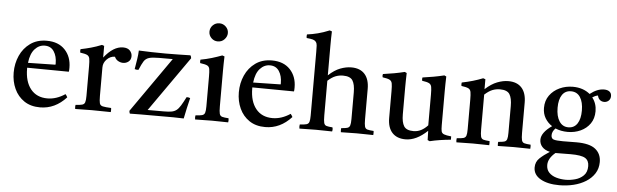

<svg xmlns="http://www.w3.org/2000/svg" viewBox="-57 -972 4647 1445"><g transform="rotate(5 2266.5 -250.0)"><path d="M259 12Q188 12 139 -21Q90 -54 64.5 -109.5Q39 -165 39 -232Q39 -301 65.5 -360Q92 -419 143 -455.5Q194 -492 267 -492Q355 -492 404.5 -439.5Q454 -387 454 -304Q454 -294 453.5 -286.5Q453 -279 452 -274L137 -277Q137 -273 137 -270Q137 -172 182 -116Q227 -60 308 -60Q376 -60 442 -104Q452 -92 457 -81Q372 12 259 12ZM140 -314 347 -318Q348 -320 348 -323.5Q348 -327 348 -328Q348 -382 324.5 -418Q301 -454 255 -454Q212 -454 180 -419Q148 -384 140 -314Z M524 1Q521 -15 524 -30Q558 -32 574 -36.5Q590 -41 595 -56Q600 -71 600 -104V-328Q600 -367 596.5 -386Q593 -405 577.5 -412.5Q562 -420 525 -425Q522 -439 525 -451Q565 -459 603 -469.5Q641 -480 683 -497L700 -491V-403Q770 -492 843 -492Q878 -492 895 -473.5Q912 -455 912 -432Q912 -405 894 -390.5Q876 -376 853 -376Q834 -376 815.5 -386Q797 -396 788 -417Q754 -417 727.5 -390.5Q701 -364 701 -329V-114Q701 -75 705.5 -58Q710 -41 729.5 -36.5Q749 -32 793 -30Q795 -16 793 1Q759 1 723 0Q687 -1 649 -1Q612 -1 583.5 0Q555 1 524 1Z M1344 1Q1300 -1 1265 -1Q1230 -1 1204 -1H1087Q1056 -1 1018 -1Q980 -1 937 0Q932 -10 932 -21L1223 -437H1119Q1069 -437 1044 -429.5Q1019 -422 1005 -400Q991 -378 973 -334Q958 -332 944 -337Q951 -378 956.5 -414Q962 -450 963 -479Q1006 -477 1058 -475.5Q1110 -474 1165 -474Q1209 -474 1261 -475Q1313 -476 1353 -477Q1360 -467 1360 -455L1068 -39H1190Q1226 -39 1248 -43Q1270 -47 1285.5 -59Q1301 -71 1316 -95.5Q1331 -120 1352 -161Q1368 -161 1379 -156Q1369 -117 1360.5 -77.5Q1352 -38 1344 1Z M1680 1Q1652 1 1622 0Q1592 -1 1557 -1Q1525 -1 1492.5 0Q1460 1 1430 1Q1427 -15 1430 -30Q1464 -32 1480 -36.5Q1496 -41 1501 -56Q1506 -71 1506 -104V-328Q1506 -367 1503 -386Q1500 -405 1484.5 -412.5Q1469 -420 1431 -425Q1428 -439 1431 -451Q1475 -459 1515 -471Q1555 -483 1592 -497L1609 -491Q1608 -460 1607.5 -433Q1607 -406 1607 -382V-114Q1607 -75 1611.5 -58Q1616 -41 1631.5 -36.5Q1647 -32 1680 -30Q1683 -15 1680 1ZM1480 -667Q1480 -696 1500.5 -716Q1521 -736 1550 -736Q1578 -736 1598.5 -716Q1619 -696 1619 -668Q1619 -642 1599 -620.5Q1579 -599 1548 -599Q1520 -599 1500 -619Q1480 -639 1480 -667Z M1960 12Q1889 12 1840 -21Q1791 -54 1765.5 -109.5Q1740 -165 1740 -232Q1740 -301 1766.5 -360Q1793 -419 1844 -455.5Q1895 -492 1968 -492Q2056 -492 2105.5 -439.5Q2155 -387 2155 -304Q2155 -294 2154.5 -286.5Q2154 -279 2153 -274L1838 -277Q1838 -273 1838 -270Q1838 -172 1883 -116Q1928 -60 2009 -60Q2077 -60 2143 -104Q2153 -92 2158 -81Q2073 12 1960 12ZM1841 -314 2048 -318Q2049 -320 2049 -323.5Q2049 -327 2049 -328Q2049 -382 2025.5 -418Q2002 -454 1956 -454Q1913 -454 1881 -419Q1849 -384 1841 -314Z M2531 1Q2529 -15 2531 -30Q2562 -32 2577 -36.5Q2592 -41 2597 -56Q2602 -71 2602 -104V-306Q2602 -366 2583.5 -395.5Q2565 -425 2510 -425Q2481 -425 2454 -414.5Q2427 -404 2396 -376V-114Q2396 -75 2400.5 -58Q2405 -41 2419.5 -36.5Q2434 -32 2465 -30Q2470 -15 2465 1Q2440 1 2410 0Q2380 -1 2343 -1Q2306 -1 2277 0Q2248 1 2218 1Q2215 -15 2218 -30Q2252 -32 2268 -36.5Q2284 -41 2289 -56Q2294 -71 2294 -104V-586Q2294 -615 2293 -632.5Q2292 -650 2284 -660Q2276 -671 2261 -675.5Q2246 -680 2213 -683Q2210 -696 2213 -710Q2253 -715 2294 -725.5Q2335 -736 2381 -755L2398 -749Q2397 -727 2396.5 -699.5Q2396 -672 2396 -639V-417Q2441 -459 2484.5 -475.5Q2528 -492 2568 -492Q2634 -492 2669 -453Q2704 -414 2704 -341V-114Q2704 -75 2708.5 -58Q2713 -41 2728 -36.5Q2743 -32 2776 -30Q2778 -15 2776 1Q2746 1 2717.5 0Q2689 -1 2651 -1Q2614 -1 2586.5 0Q2559 1 2531 1Z M3020 12Q2955 12 2919.5 -26.5Q2884 -65 2884 -138V-340Q2884 -379 2880.5 -398Q2877 -417 2861.5 -425Q2846 -433 2809 -438Q2804 -451 2809 -463Q2852 -469 2891.5 -476Q2931 -483 2971 -493L2986 -486Q2985 -455 2984.5 -427.5Q2984 -400 2984 -376V-174Q2984 -114 3002.5 -84.5Q3021 -55 3075 -55Q3105 -55 3131.5 -68.5Q3158 -82 3182 -108V-340Q3182 -379 3178.5 -398Q3175 -417 3159.5 -425Q3144 -433 3107 -438Q3104 -451 3107 -463Q3150 -469 3189.5 -476Q3229 -483 3270 -493L3285 -486Q3284 -455 3283.5 -427.5Q3283 -400 3283 -376V-117Q3283 -87 3286.5 -72Q3290 -57 3306.5 -50.5Q3323 -44 3361 -40Q3362 -28 3361 -15Q3318 -11 3279 -5Q3240 1 3203 10L3187 3L3185 -67Q3102 12 3020 12Z M3717 1Q3715 -15 3717 -30Q3748 -32 3763 -36.5Q3778 -41 3783 -56Q3788 -71 3788 -104V-306Q3788 -366 3769.5 -395.5Q3751 -425 3696 -425Q3667 -425 3640 -414.5Q3613 -404 3581 -375V-114Q3581 -75 3585.5 -58Q3590 -41 3605 -36.5Q3620 -32 3652 -30Q3654 -15 3652 1Q3624 1 3593.5 0Q3563 -1 3528 -1Q3496 -1 3465 0Q3434 1 3404 1Q3401 -15 3404 -30Q3438 -32 3454 -36.5Q3470 -41 3475 -56Q3480 -71 3480 -104V-328Q3480 -367 3476.5 -386Q3473 -405 3457.5 -412.5Q3442 -420 3405 -425Q3402 -439 3405 -451Q3491 -468 3563 -497L3580 -491V-416Q3626 -458 3670 -475Q3714 -492 3754 -492Q3820 -492 3855 -453Q3890 -414 3890 -341V-114Q3890 -75 3894.5 -58Q3899 -41 3914 -36.5Q3929 -32 3962 -30Q3964 -15 3962 1Q3932 1 3903.5 0Q3875 -1 3837 -1Q3800 -1 3772.5 0Q3745 1 3717 1Z M4203 255Q4115 255 4061 224Q4007 193 4007 138Q4007 95 4037 67Q4067 39 4111 11Q4072 2 4052 -20.5Q4032 -43 4032 -74Q4032 -128 4111 -183Q4078 -204 4058 -237.5Q4038 -271 4038 -315Q4038 -370 4066.5 -409.5Q4095 -449 4141.5 -470.5Q4188 -492 4241 -492Q4319 -492 4371 -449Q4425 -492 4477 -492Q4503 -492 4518 -480.5Q4533 -469 4533 -447Q4533 -425 4519 -412Q4505 -399 4485 -399Q4466 -399 4452.5 -410.5Q4439 -422 4435 -443Q4421 -440 4412.5 -436Q4404 -432 4393 -425Q4427 -382 4427 -323Q4427 -268 4400 -229.5Q4373 -191 4328.5 -170.5Q4284 -150 4231 -150Q4181 -150 4138 -168Q4113 -143 4113 -115Q4113 -90 4132 -83.5Q4151 -77 4202 -77Q4225 -77 4257 -77.5Q4289 -78 4304 -78Q4404 -78 4448 -42.5Q4492 -7 4492 55Q4492 104 4468 141.5Q4444 179 4403 204.5Q4362 230 4310.5 242.5Q4259 255 4203 255ZM4154 16Q4100 61 4100 111Q4100 146 4121 168Q4142 190 4176 200Q4210 210 4248 210Q4282 210 4319 200Q4356 190 4382 164.5Q4408 139 4408 93Q4408 51 4378.5 33Q4349 15 4269 15Q4250 15 4222 15.5Q4194 16 4160 16Q4157 16 4154 16ZM4233 -185Q4277 -185 4300.5 -220.5Q4324 -256 4324 -319Q4324 -383 4300 -420Q4276 -457 4230 -457Q4187 -457 4163.5 -422.5Q4140 -388 4140 -325Q4140 -261 4164.5 -223Q4189 -185 4233 -185Z"/></g></svg>

Font: Tiro Devanagari Marathi
Style: Regular
Weight: 400
Designer: Devanagari: John Hudson & Fiona Ross. Latin: John Hudson.
Foundry: Tiro Typeworks Ltd.
Version: Version 1.52